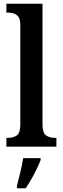

<svg xmlns="http://www.w3.org/2000/svg" viewBox="-20 -780 334 1021"><path d="M14 0V-47H24Q51 -47 69.5 -60Q88 -73 88 -118V-649Q88 -677 78 -690.5Q68 -704 53 -708.5Q38 -713 24 -713H14V-760H206V-118Q206 -73 225 -60Q244 -47 270 -47H280V0ZM70 208Q78 176 88 136Q98 96 103 61H196V71Q188 92 175 119Q162 146 146.5 173Q131 200 117 221H70Z"/></svg>

Font: Noto Serif Thai Condensed SemiBold
Style: Regular
Weight: 600
Width: 3
Designer: Monotype Design Team
Foundry: Monotype Imaging Inc.
Version: Version 2.002; ttfautohint (v1.8.4.7-5d5b)